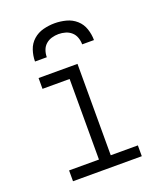

<svg xmlns="http://www.w3.org/2000/svg" viewBox="-137 -829 774 918"><g transform="rotate(-20 250.0 -370.0)"><path d="M75 0V-55H227V-465H89V-520H287V-55H425V0ZM100 -600Q100 -629 109.5 -657.5Q119 -686 141 -705.5Q163 -725 192 -732.5Q221 -740 250 -740Q279 -740 308 -732.5Q337 -725 359 -705.5Q381 -686 390.5 -657.5Q400 -629 400 -600H340Q340 -618 334 -635Q328 -652 315 -663.5Q302 -675 285 -680Q268 -685 250 -685Q232 -685 215 -680Q198 -675 185 -663.5Q172 -652 166 -635Q160 -618 160 -600Z"/></g></svg>

Font: Iosevka Curly Slab Light
Style: Regular
Weight: 300
Monospace: yes
Designer: Belleve Invis
Foundry: Belleve Invis
Version: Version 22.1.2; ttfautohint (v1.8.4)